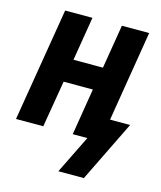

<svg xmlns="http://www.w3.org/2000/svg" viewBox="-106 -597 712 850"><g transform="rotate(15 250.0 -172.5)"><path d="M242 175 328 0H261L296 -214H162L126 0H1L87 -520H212L179 -319H314L347 -520H472L404 -105H496L359 175Z"/></g></svg>

Font: Iosevka SS04 Extrabold Oblique
Style: Regular
Weight: 800
Italic angle: -9°
Monospace: yes
Designer: Belleve Invis
Foundry: Belleve Invis
Version: Version 19.0.0; ttfautohint (v1.8.4)